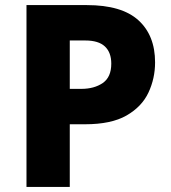

<svg xmlns="http://www.w3.org/2000/svg" viewBox="-20 -734 670 754"><path d="M321 -714Q458 -714 523.5 -654.5Q589 -595 589 -489Q589 -426 563 -370.5Q537 -315 477 -280.5Q417 -246 314 -246H254V0H84V-714ZM315 -575H254V-385H299Q350 -385 383.5 -408Q417 -431 417 -484Q417 -528 392 -551.5Q367 -575 315 -575Z"/></svg>

Font: Noto Sans Gurmukhi UI ExtraBold
Style: Regular
Weight: 800
Designer: Jelle Bosma - Monotype Design Team
Foundry: Monotype Imaging Inc.
Version: Version 2.004; ttfautohint (v1.8.4.7-5d5b)